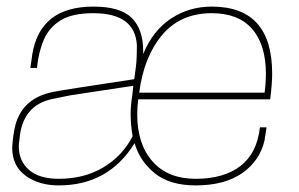

<svg xmlns="http://www.w3.org/2000/svg" viewBox="-20 -556 905 582"><path d="M158 -14Q235 -14 293 -48.5Q351 -83 382 -143Q376 -178 376 -210Q376 -237 381 -267L384 -296L193 -267L139 -256Q47 -237 39 -133Q37 -123 37 -112Q37 -68 68 -41Q99 -14 158 -14ZM573 6Q495 6 449.5 -30.5Q404 -67 388 -122Q309 6 158 6Q98 6 57.5 -23.5Q17 -53 17 -108Q19 -147 27 -178Q49 -258 139 -277Q161 -282 387 -316L392 -354Q395 -376 395 -418Q390 -516 263 -516Q199 -516 164 -494.5Q129 -473 113 -436Q97 -399 92 -350H72L78 -392Q102 -536 263 -536Q345 -536 379.5 -501.5Q414 -467 414 -402V-392Q443 -463 498 -499.5Q553 -536 622 -536Q805 -536 805 -333Q805 -303 799 -255H399Q396 -231 396 -209Q396 -119 442.5 -66.5Q489 -14 573 -14Q658 -14 708.5 -52.5Q759 -91 768 -170H788L782 -131Q768 -69 714.5 -31.5Q661 6 573 6ZM782 -275Q786 -305 786 -332Q786 -420 744.5 -468Q703 -516 622 -516Q527 -516 471.5 -450Q416 -384 402 -275Z"/></svg>

Font: Tanohe Sans Thin
Style: Italic
Weight: 100
Designer: Village Type and Design LLC & Cristiano Sobral
Foundry: Cooper Hewitt Smithsonian Design Museum
Version: Version 1.00;September 29, 2021;FontCreator 13.0.0.2655 64-b